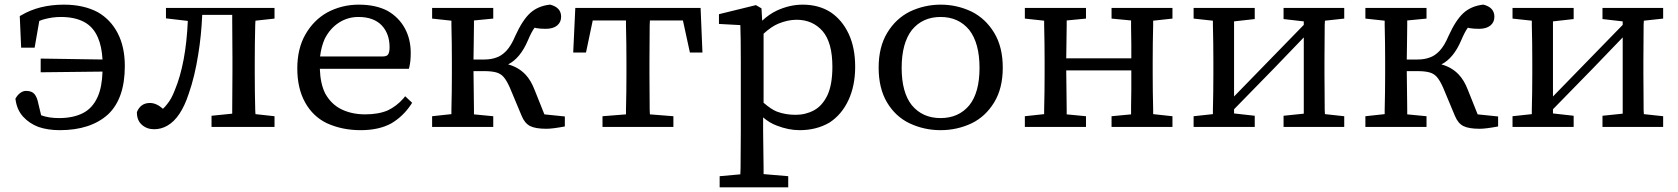

<svg xmlns="http://www.w3.org/2000/svg" viewBox="-20 -546 7221 826"><path d="M445 -54Q370 14 237 14Q186 14 145 0Q106 -15 79.5 -44Q53 -73 47 -117L46 -121L48 -124Q55 -137 67 -146Q79 -155 92 -155Q117 -155 128.5 -141Q140 -127 145 -100L157 -50Q190 -38 234 -38Q294 -38 336 -59Q378 -80 400 -129Q419 -171 421 -238L155 -235V-294L421 -290Q418 -346 401 -385Q381 -431 341 -452Q301 -473 242 -473Q207 -473 173 -464Q161 -461 149 -456L129 -341H71L65 -477L71 -480Q148 -526 255 -526Q339 -526 400 -494Q456 -462 486.5 -403Q517 -344 517 -262Q517 -122 445 -54Z M980 -238V-296L979 -458Q979 -471 979 -482H850Q846 -392 833 -313Q818 -217 792 -143Q758 -39 701 -6Q674 10 643 10Q612 10 590.5 -9Q569 -28 569 -62V-64Q585 -103 625 -103Q653 -103 681 -78Q691 -87 699 -98Q717 -119 732 -158Q780 -273 788 -456L694 -467V-512H1161V-466L1079 -457Q1079 -449 1078 -439Q1076 -360 1076 -284V-228Q1076 -152 1078 -73Q1079 -63 1079 -55L1161 -46V0H890V-48L979 -57Q979 -66 979 -76Z M1357 -303H1624Q1644 -303 1649 -311Q1656 -320 1656 -343Q1656 -400 1623 -436Q1588 -473 1522 -473Q1476 -473 1438 -448.5Q1400 -424 1377 -379Q1362 -345 1357 -303ZM1753 -104 1748 -96Q1714 -45 1663 -15Q1610 14 1531 14Q1452 14 1386 -16Q1326 -45 1292.5 -105.5Q1259 -166 1259 -251.5Q1259 -337 1294 -398Q1329 -459 1387 -492Q1450 -526 1523.5 -526Q1597 -526 1648 -499Q1696 -471 1721.5 -424.5Q1747 -378 1747 -318Q1747 -282 1741 -258L1739 -250H1356Q1358 -186 1379 -144Q1405 -97 1449.5 -75.5Q1494 -54 1551 -54Q1608 -54 1648 -71Q1686 -89 1716 -123L1723 -132Z M1924 -228V-284Q1924 -360 1922 -439V-457L1839 -466V-476V-512H2102V-466L2019 -458V-438Q2018 -399 2018 -356V-355Q2017 -321 2017 -290H2063Q2092 -290 2114 -298Q2137 -305 2158 -327Q2179 -349 2197 -392Q2228 -460 2261 -490Q2294 -520 2345 -526H2347Q2394 -514 2394 -474Q2394 -450 2376.5 -436Q2359 -422 2328 -422Q2305 -422 2287 -425Q2283 -426 2280 -427Q2267 -410 2251 -372Q2218 -295 2166 -269Q2210 -257 2240 -226Q2264 -201 2280 -159L2322 -54L2410 -45V-2Q2357 8 2331 8Q2283 8 2260 -4Q2237 -16 2224 -48L2173 -170Q2159 -201 2146 -215.5Q2133 -230 2113 -235Q2093 -240 2064 -240H2017Q2017 -201 2018 -162Q2018 -114 2019 -74V-54L2102 -46V-36V0H1839V-46L1922 -55V-73Q1924 -152 1924 -228Z M2675 -227V-282Q2675 -359 2673 -437V-458H2530L2501 -320H2446L2455 -512H2994L3002 -320H2957H2948L2918 -458H2776Q2775 -448 2775 -437L2774 -282V-227L2775 -73Q2775 -63 2776 -54L2877 -46V0H2572V-46L2673 -54V-73Q2675 -151 2675 -227Z M3265 -104Q3297 -76 3322 -66Q3359 -52 3402.5 -52Q3446 -52 3482 -71.5Q3518 -91 3540 -137Q3561 -183 3561 -259Q3561 -363 3519 -412Q3476 -461 3407 -461Q3369 -461 3328 -444Q3299 -432 3265 -401ZM3263 -41V19L3265 176Q3265 190 3265 203L3371 212V260H3076V222V212L3165 204Q3165 191 3166 177L3167 19V-281Q3167 -388 3165 -438L3073 -443V-453V-477V-485L3232 -524L3256 -510L3259 -457Q3289 -485 3323 -501Q3378 -526 3433 -526Q3503 -526 3554 -493Q3603 -460 3631 -400.5Q3659 -341 3659 -259Q3659 -177 3630 -115Q3601 -53 3549 -19Q3493 14 3420 14Q3372 14 3321 -6Q3291 -17 3263 -41Z M3903 -417Q3859 -360 3859 -254Q3859 -148 3903 -93Q3949 -38 4026.5 -38Q4104 -38 4150 -93Q4194 -148 4194 -254Q4194 -360 4150 -417Q4104 -473 4026.5 -473Q3949 -473 3903 -417ZM3894 -496Q3957 -526 4027 -526Q4097 -526 4160 -496Q4220 -466 4257 -405Q4294 -344 4294 -255Q4294 -166 4257 -105.5Q4220 -45 4161 -16Q4098 14 4026.5 14Q3955 14 3892 -16Q3832 -45 3796 -105.5Q3760 -166 3760 -255Q3760 -344 3797 -405Q3834 -466 3894 -496Z M4939 -284V-228Q4939 -152 4941 -73V-55L5024 -46V-36V0H4762V-46L4846 -54Q4846 -63 4846 -88.5Q4846 -114 4847 -162V-243H4567Q4567 -202 4568 -162Q4568 -114 4569 -74V-54L4652 -46V-36V0H4389V-46L4472 -55V-73Q4474 -152 4474 -228V-284Q4474 -360 4472 -439V-457L4389 -466V-476V-512H4652V-466L4569 -458V-438Q4568 -400 4568 -362Q4568 -324 4567 -295H4847V-357Q4846 -400 4846 -424.5Q4846 -449 4846 -458L4762 -466V-512H5024V-466L4941 -457V-439Q4939 -360 4939 -284Z M5680 -457Q5680 -449 5679 -439L5678 -284V-228Q5678 -196 5678.5 -154Q5679 -112 5679 -73Q5680 -63 5680 -55L5763 -46V0H5502V-48L5589 -57V-385L5461 -252L5289 -76V-58L5378 -48V0H5115V-46L5198 -55V-73Q5200 -152 5200 -228V-284Q5200 -360 5198 -439V-457L5115 -466V-476V-512H5378V-464L5289 -454V-131L5589 -439V-454L5502 -464V-512H5763V-466Z M5939 -228V-284Q5939 -360 5937 -439V-457L5854 -466V-476V-512H6117V-466L6034 -458V-438Q6033 -399 6033 -356V-355Q6032 -321 6032 -290H6078Q6107 -290 6129 -298Q6152 -305 6173 -327Q6194 -349 6212 -392Q6243 -460 6276 -490Q6309 -520 6360 -526H6362Q6409 -514 6409 -474Q6409 -450 6391.5 -436Q6374 -422 6343 -422Q6320 -422 6302 -425Q6298 -426 6295 -427Q6282 -410 6266 -372Q6233 -295 6181 -269Q6225 -257 6255 -226Q6279 -201 6295 -159L6337 -54L6425 -45V-2Q6372 8 6346 8Q6298 8 6275 -4Q6252 -16 6239 -48L6188 -170Q6174 -201 6161 -215.5Q6148 -230 6128 -235Q6108 -240 6079 -240H6032Q6032 -201 6033 -162Q6033 -114 6034 -74V-54L6117 -46V-36V0H5854V-46L5937 -55V-73Q5939 -152 5939 -228Z M7052 -457Q7052 -449 7051 -439L7050 -284V-228Q7050 -196 7050.5 -154Q7051 -112 7051 -73Q7052 -63 7052 -55L7135 -46V0H6874V-48L6961 -57V-385L6833 -252L6661 -76V-58L6750 -48V0H6487V-46L6570 -55V-73Q6572 -152 6572 -228V-284Q6572 -360 6570 -439V-457L6487 -466V-476V-512H6750V-464L6661 -454V-131L6961 -439V-454L6874 -464V-512H7135V-466Z"/></svg>

Font: Early Summer Mincho Screen
Style: Regular
Weight: 400
Designer: GuiWonder
Version: Version 1.002